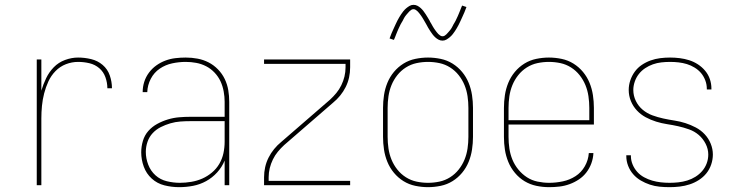

<svg xmlns="http://www.w3.org/2000/svg" viewBox="-20 -766 3040 794"><path d="M132 0V-520H151V-391Q159 -418 171 -443Q183 -468 202.5 -488Q222 -508 249 -518Q276 -528 303 -528Q330 -528 357 -521.5Q384 -515 404.5 -497.5Q425 -480 434 -454Q443 -428 443 -401H424Q424 -424 416 -446.5Q408 -469 390.5 -484Q373 -499 350 -504.5Q327 -510 303 -510Q277 -510 252.5 -500.5Q228 -491 209.5 -472Q191 -453 180 -429Q169 -405 162.5 -379.5Q156 -354 153.5 -328Q151 -302 151 -276V0Z M721 8Q690 8 660 0.5Q630 -7 607.5 -27.5Q585 -48 574.5 -77Q564 -106 564 -136Q564 -160 571 -183.5Q578 -207 593.5 -224.5Q609 -242 630 -253.5Q651 -265 674 -272Q697 -279 720.5 -281Q744 -283 768 -283H909V-345Q909 -366 905 -388Q901 -410 892 -429.5Q883 -449 867.5 -465.5Q852 -482 832.5 -492Q813 -502 791.5 -506Q770 -510 748 -510Q720 -510 692 -504Q664 -498 640.5 -482Q617 -466 603.5 -440Q590 -414 589 -385H570Q570 -407 576.5 -427.5Q583 -448 596 -465.5Q609 -483 626.5 -495.5Q644 -508 664 -515.5Q684 -523 705.5 -525.5Q727 -528 748 -528Q773 -528 797 -523.5Q821 -519 842.5 -508Q864 -497 881.5 -479Q899 -461 909.5 -439Q920 -417 924 -393Q928 -369 928 -345V0H909V-102Q898 -75 878 -53Q858 -31 832.5 -17Q807 -3 778.5 2.5Q750 8 721 8ZM724 -10Q747 -10 771 -14Q795 -18 816.5 -27.5Q838 -37 856.5 -52.5Q875 -68 887 -88.5Q899 -109 904 -132.5Q909 -156 909 -180V-265H768Q747 -265 726 -263.5Q705 -262 684.5 -256Q664 -250 645 -240.5Q626 -231 611.5 -215.5Q597 -200 590 -179.5Q583 -159 583 -138Q583 -111 593 -85Q603 -59 623 -41Q643 -23 670 -16.5Q697 -10 724 -10Z M1072 0V-33Q1072 -54 1076.5 -74.5Q1081 -95 1090.5 -114Q1100 -133 1113.5 -149.5Q1127 -166 1143 -179L1345 -354Q1359 -367 1371 -381.5Q1383 -396 1391.5 -413.5Q1400 -431 1404.5 -449.5Q1409 -468 1409 -488V-502H1072V-520H1428V-488Q1428 -466 1423.5 -445.5Q1419 -425 1409.5 -406Q1400 -387 1386.5 -370.5Q1373 -354 1357 -341L1155 -166Q1141 -153 1129 -138.5Q1117 -124 1108.5 -106.5Q1100 -89 1095.5 -70.5Q1091 -52 1091 -33V-18H1428V0Z M1750 8Q1724 8 1697.5 2.5Q1671 -3 1648.5 -17Q1626 -31 1609 -51.5Q1592 -72 1582 -96.5Q1572 -121 1568 -147.5Q1564 -174 1564 -200V-320Q1564 -346 1568 -372.5Q1572 -399 1582 -423.5Q1592 -448 1609 -468.5Q1626 -489 1648.5 -503Q1671 -517 1697.5 -522.5Q1724 -528 1750 -528Q1776 -528 1802.5 -522.5Q1829 -517 1851.5 -503Q1874 -489 1891 -468.5Q1908 -448 1918 -423.5Q1928 -399 1932 -372.5Q1936 -346 1936 -320V-200Q1936 -174 1932 -147.5Q1928 -121 1918 -96.5Q1908 -72 1891 -51.5Q1874 -31 1851.5 -17Q1829 -3 1802.5 2.5Q1776 8 1750 8ZM1750 -10Q1774 -10 1797.5 -15Q1821 -20 1841.5 -33Q1862 -46 1877 -65Q1892 -84 1901 -106Q1910 -128 1913.5 -152Q1917 -176 1917 -200V-320Q1917 -344 1913.5 -368Q1910 -392 1901 -414Q1892 -436 1877 -455Q1862 -474 1841.5 -487Q1821 -500 1797.5 -505Q1774 -510 1750 -510Q1726 -510 1702.5 -505Q1679 -500 1658.5 -487Q1638 -474 1623 -455Q1608 -436 1599 -414Q1590 -392 1586.5 -368Q1583 -344 1583 -320V-200Q1583 -176 1586.5 -152Q1590 -128 1599 -106Q1608 -84 1623 -65Q1638 -46 1658.5 -33Q1679 -20 1702.5 -15Q1726 -10 1750 -10ZM1810 -598Q1801 -598 1793.5 -602Q1786 -606 1780 -611.5Q1774 -617 1769 -623.5Q1764 -630 1759.5 -637Q1755 -644 1750.5 -651.5Q1746 -659 1742 -667Q1739 -672 1736.5 -676.5Q1734 -681 1731 -686Q1728 -691 1725.5 -695Q1723 -699 1720 -703Q1717 -707 1714 -711Q1711 -715 1707.5 -718.5Q1704 -722 1699.5 -725Q1695 -728 1690 -728Q1685 -728 1681 -725.5Q1677 -723 1674 -720Q1671 -717 1668 -713.5Q1665 -710 1661 -705.5Q1657 -701 1655.5 -698.5Q1654 -696 1652 -693Q1650 -690 1648.5 -686.5Q1647 -683 1645 -679.5Q1643 -676 1640.5 -672Q1638 -668 1636 -664Q1634 -660 1632 -655.5Q1630 -651 1627.5 -646Q1625 -641 1623 -635.5Q1621 -630 1618.5 -624.5Q1616 -619 1614 -613Q1612 -607 1609 -601L1591 -607Q1595 -619 1599.5 -629Q1604 -639 1608 -648Q1612 -657 1616 -665.5Q1620 -674 1623.5 -681Q1627 -688 1631 -694.5Q1635 -701 1638.5 -706.5Q1642 -712 1647.5 -719Q1653 -726 1659.5 -731.5Q1666 -737 1673.5 -741.5Q1681 -746 1690 -746Q1699 -746 1706.5 -742Q1714 -738 1720 -732.5Q1726 -727 1731 -720.5Q1736 -714 1740.5 -707Q1745 -700 1749.5 -692.5Q1754 -685 1758 -678V-677Q1761 -673 1763.5 -668Q1766 -663 1769 -658Q1772 -653 1774.5 -649Q1777 -645 1780 -641Q1783 -637 1786 -633Q1789 -629 1792.5 -625.5Q1796 -622 1800.5 -619Q1805 -616 1810 -616Q1815 -616 1819 -618.5Q1823 -621 1826 -624Q1829 -627 1832 -630.5Q1835 -634 1839 -638.5Q1843 -643 1844.5 -645.5Q1846 -648 1848 -651Q1850 -654 1851.5 -657.5Q1853 -661 1855 -664.5Q1857 -668 1859.5 -672Q1862 -676 1864 -680Q1866 -684 1868 -688.5Q1870 -693 1872.5 -698Q1875 -703 1877 -708.5Q1879 -714 1881.5 -719.5Q1884 -725 1886 -731Q1888 -737 1891 -743L1909 -737Q1905 -725 1900.5 -715Q1896 -705 1892 -696Q1888 -687 1884 -678.5Q1880 -670 1876.5 -663Q1873 -656 1869 -649.5Q1865 -643 1861.5 -637.5Q1858 -632 1852.5 -625Q1847 -618 1840.5 -612.5Q1834 -607 1826.5 -602.5Q1819 -598 1810 -598Z M2251 8Q2224 8 2198 2.5Q2172 -3 2149.5 -16.5Q2127 -30 2109.5 -51Q2092 -72 2082 -96.5Q2072 -121 2068 -147Q2064 -173 2064 -200V-320Q2064 -346 2068 -372.5Q2072 -399 2082 -423.5Q2092 -448 2109 -468.5Q2126 -489 2148.5 -503Q2171 -517 2197.5 -522.5Q2224 -528 2250 -528Q2276 -528 2302.5 -522.5Q2329 -517 2351.5 -503Q2374 -489 2391 -468.5Q2408 -448 2418 -423.5Q2428 -399 2432 -372.5Q2436 -346 2436 -320V-251H2083V-200Q2083 -176 2086.5 -152Q2090 -128 2099 -106Q2108 -84 2123.5 -65Q2139 -46 2159 -33Q2179 -20 2203 -15Q2227 -10 2251 -10Q2279 -10 2307.5 -16Q2336 -22 2360 -37.5Q2384 -53 2398.5 -78.5Q2413 -104 2415 -133H2434Q2433 -111 2425.5 -90.5Q2418 -70 2405 -53Q2392 -36 2374 -24Q2356 -12 2335.5 -4.5Q2315 3 2293.5 5.5Q2272 8 2251 8ZM2083 -269H2417V-320Q2417 -344 2413.5 -368Q2410 -392 2401 -414Q2392 -436 2377 -455Q2362 -474 2341.5 -487Q2321 -500 2297.5 -505Q2274 -510 2250 -510Q2226 -510 2202.5 -505Q2179 -500 2158.5 -487Q2138 -474 2123 -455Q2108 -436 2099 -414Q2090 -392 2086.5 -368Q2083 -344 2083 -320Z M2749 8Q2728 8 2707.5 6Q2687 4 2667.5 -2.5Q2648 -9 2630 -19.5Q2612 -30 2598.5 -45.5Q2585 -61 2577.5 -80.5Q2570 -100 2570 -121V-124H2589V-121Q2589 -103 2596 -86Q2603 -69 2615 -55.5Q2627 -42 2643.5 -33Q2660 -24 2677.5 -19Q2695 -14 2713 -12Q2731 -10 2749 -10Q2767 -10 2785.5 -12Q2804 -14 2822 -19.5Q2840 -25 2856 -35Q2872 -45 2884 -59Q2896 -73 2902.5 -90.5Q2909 -108 2909 -127Q2909 -150 2898 -171.5Q2887 -193 2869.5 -208Q2852 -223 2829.5 -231Q2807 -239 2784.5 -244Q2762 -249 2739 -252.5Q2716 -256 2693.5 -263Q2671 -270 2650.5 -281Q2630 -292 2614 -309Q2598 -326 2589 -348Q2580 -370 2580 -394Q2580 -414 2586.5 -433.5Q2593 -453 2605 -469.5Q2617 -486 2634 -497.5Q2651 -509 2670.5 -516Q2690 -523 2710.5 -525.5Q2731 -528 2751 -528Q2771 -528 2791 -525.5Q2811 -523 2830 -517Q2849 -511 2866 -500Q2883 -489 2896 -473.5Q2909 -458 2915.5 -439Q2922 -420 2922 -400V-396H2903V-399Q2903 -417 2896.5 -434Q2890 -451 2879 -464Q2868 -477 2852.5 -486.5Q2837 -496 2820.5 -501Q2804 -506 2786.5 -508Q2769 -510 2751 -510Q2733 -510 2715 -508Q2697 -506 2680 -500Q2663 -494 2648 -484Q2633 -474 2622 -460Q2611 -446 2605 -428.5Q2599 -411 2599 -394Q2599 -370 2609.5 -348.5Q2620 -327 2638 -312Q2656 -297 2678 -289Q2700 -281 2723 -276Q2746 -271 2769 -267.5Q2792 -264 2814 -257Q2836 -250 2857 -239Q2878 -228 2894 -211Q2910 -194 2919 -172Q2928 -150 2928 -127Q2928 -106 2921 -85.5Q2914 -65 2901 -49Q2888 -33 2870 -21.5Q2852 -10 2832 -3.5Q2812 3 2791 5.5Q2770 8 2749 8Z"/></svg>

Font: Iosevka Curly Thin
Style: Regular
Weight: 100
Monospace: yes
Designer: Belleve Invis
Foundry: Belleve Invis
Version: Version 22.1.2; ttfautohint (v1.8.4)